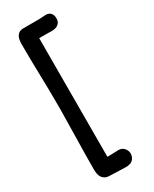

<svg xmlns="http://www.w3.org/2000/svg" viewBox="-261 -952 936 1168"><g transform="rotate(-30 207.0 -368.0)"><path d="M72.8 71.3Q72.8 -29.8 75.4 -131.6Q78.1 -233.4 79.1 -338.4V-388.2Q79.1 -489.7 76.2 -593.8Q73.2 -697.8 73.2 -811.5Q73.2 -887.7 130.9 -887.7H240.2Q251.5 -887.7 263.2 -888.9Q274.9 -890.1 288.1 -890.6Q302.2 -890.6 311.3 -886Q320.3 -881.3 325.7 -874.3Q331.1 -867.2 333.3 -858.2Q335.4 -849.1 335.4 -840.3Q335.4 -820.8 327.6 -810.1Q319.8 -799.3 309.1 -794.2Q298.3 -789.1 287.1 -787.8Q275.9 -786.6 269 -786.6Q262.2 -786.6 254.2 -787.1Q246.1 -787.6 232.9 -787.6H184.1L182.6 44.9Q194.8 44.9 202.9 44.9Q210.9 44.9 216.3 44.7Q221.7 44.4 225.1 44.2Q228.5 43.9 231.4 43.9L261.2 43Q274.9 43 285.2 48.3Q295.4 53.7 302 61.8Q308.6 69.8 312 79.6Q315.4 89.4 315.4 98.1Q315.4 105.5 313.2 114Q311 122.6 306.2 130.4Q301.3 138.2 293.2 144.3Q285.2 150.4 273.9 152.8Q262.2 155.8 248 155.8Q245.1 155.8 240 155.5Q234.9 155.3 223.4 155Q211.9 154.8 191.4 154.1Q170.9 153.3 137.2 151.9Q117.2 151.9 104.5 144.5Q91.8 137.2 84.7 125.7Q77.6 114.3 75.2 99.9Q72.8 85.4 72.8 71.3Z"/></g></svg>

Font: Autour One
Style: Regular
Weight: 400
Version: Version 1.007; ttfautohint (v0.92) -l 24 -r 24 -G 200 -x 7 -